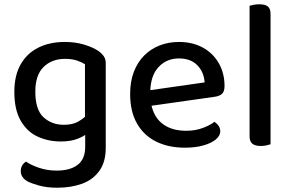

<svg xmlns="http://www.w3.org/2000/svg" viewBox="-20 -676 1362 897"><path d="M264 -15Q206 -15 156.5 -37.5Q107 -60 77 -111.5Q47 -163 47 -247Q47 -324 77 -376Q107 -428 160 -454Q213 -480 283 -480Q331 -480 371.5 -468Q412 -456 438 -439Q454 -428 464 -414.5Q474 -401 474 -381V-71H377V-376Q361 -386 338.5 -393.5Q316 -401 284 -401Q222 -401 183.5 -363Q145 -325 145 -248Q145 -163 183.5 -128Q222 -93 278 -93Q319 -93 344.5 -107.5Q370 -122 386 -139L390 -55Q374 -40 342 -27.5Q310 -15 264 -15ZM378 10V-92H474V15Q474 81 444 122.5Q414 164 363 182.5Q312 201 248 201Q198 201 161 190.5Q124 180 108 171Q77 153 77 123Q77 108 84 96.5Q91 85 102 79Q124 95 162.5 108Q201 121 244 121Q308 121 343 94Q378 67 378 10Z M653 -177 649 -250 936 -291Q933 -339 902 -371Q871 -403 816 -403Q758 -403 720.5 -362.5Q683 -322 682 -246L683 -211Q691 -138 734.5 -101.5Q778 -65 850 -65Q892 -65 927 -78Q962 -91 982 -107Q994 -99 1001.5 -88Q1009 -77 1009 -63Q1009 -41 987 -23.5Q965 -6 928 4Q891 14 844 14Q767 14 709.5 -14.5Q652 -43 620 -99Q588 -155 588 -237Q588 -296 605.5 -341Q623 -386 654 -417Q685 -448 726.5 -464Q768 -480 816 -480Q879 -480 927 -454Q975 -428 1002 -381Q1029 -334 1029 -274Q1029 -249 1017.5 -238Q1006 -227 984 -224Z M1146 -264 1244 -254V-2Q1238 0 1225.5 3Q1213 6 1199 6Q1172 6 1159 -4.5Q1146 -15 1146 -39ZM1244 -206 1146 -215V-649Q1152 -651 1164.5 -653.5Q1177 -656 1191 -656Q1218 -656 1231 -646Q1244 -636 1244 -611Z"/></svg>

Font: Baloo Tamma 2 Medium
Style: Regular
Weight: 500
Designer: Divya Kowshik, Shuchita Grover and Ek Type
Foundry: Ek Type
Version: Version 1.700